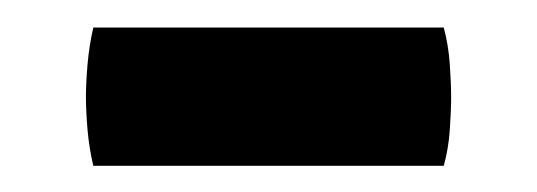

<svg xmlns="http://www.w3.org/2000/svg" viewBox="-20 -340 400 143"><path d="M49.5 -216.5Q46.5 -229 45.2 -243.2Q44 -257.5 44 -267.5Q44 -278 45.2 -292.2Q46.5 -306.5 49.5 -319.5H310.5Q314 -306.5 315 -292.2Q316 -278 316 -267.5Q316 -257.5 315 -243.2Q314 -229 310.5 -216.5Z"/></svg>

Font: Signika Negative SemiBold
Style: Regular
Weight: 600
Designer: Anna Giedryś
Foundry: Anna Giedryś
Version: Version 2.000; ttfautohint (v1.8.3) -l 8 -r 50 -G 200 -x 9 -